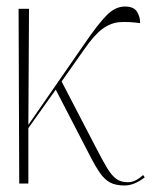

<svg xmlns="http://www.w3.org/2000/svg" viewBox="-20 -563 471 589"><path d="M39 0 37 -536H69L67 -180L238 -427Q281 -490 307.5 -516.5Q334 -543 363 -543Q390 -543 400 -527.5Q410 -512 410 -492Q374 -497 347 -495Q320 -493 294.5 -474.5Q269 -456 238 -411L169 -313L275 -109Q295 -70 309 -47Q323 -24 337 -14Q351 -4 372 -4Q385 -4 396.5 -10Q408 -16 419 -26L424 -19Q392 6 362 6Q335 6 318 -3Q301 -12 287 -32Q273 -52 255 -87L151 -288L67 -170V0Z"/></svg>

Font: Noto Serif Display SemiCondensed Thin
Style: Regular
Weight: 100
Width: 4
Designer: Monotype Design Team
Foundry: Monotype Imaging Inc.
Version: Version 2.009